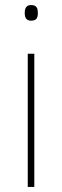

<svg xmlns="http://www.w3.org/2000/svg" viewBox="-20 -741 247 761"><path d="M103 -721C83 -721 78 -706 78 -690C78 -673 83 -659 103 -659C127 -659 130 -673 130 -690C130 -706 127 -721 103 -721ZM116 -528H90V0H116Z"/></svg>

Font: Noto Sans Gurmukhi UI Thin
Style: Regular
Weight: 100
Designer: Jelle Bosma - Monotype Design Team
Foundry: Monotype Imaging Inc.
Version: Version 2.004